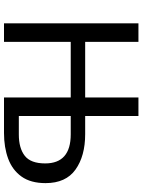

<svg xmlns="http://www.w3.org/2000/svg" viewBox="107 -836 729 984"><g transform="rotate(90 472.0 -344.5)"><path d="M662 0H480V-342H195V0H100V-689H195V-416H480V-689H575V-416H668Q780 -416 849.5 -366.5Q919 -317 919 -213Q919 -137 885.5 -90Q852 -43 794 -21.5Q736 0 662 0ZM670 -76Q740 -76 779 -106.5Q818 -137 818 -211Q818 -342 669 -342H575V-76Z"/></g></svg>

Font: Trujillo
Style: Regular
Weight: 400
Designer: Fira Sans original fonts by bBox Type GmbH, Carrois Corporate GbR, & Edenspiekermann AG / Changes by Cristiano Sobral
Foundry: Fira Sans original fonts by bBox Type GmbH, Carrois Corporate GbR, & Edenspiekermann AG / Changes by Cristiano Sobral
Version: Version 4.301;October 17, 2021;FontCreator 14.0.0.2814 64-bi